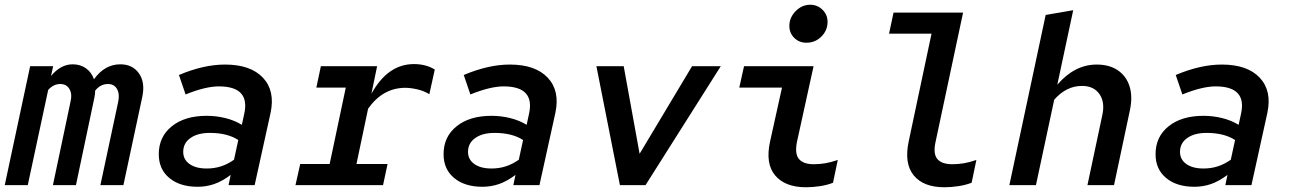

<svg xmlns="http://www.w3.org/2000/svg" viewBox="-22 -780 5442 809"><path d="M-2 0 105 -501H202L193 -460Q234 -509 284 -509Q317 -509 340.5 -492Q364 -475 374 -446Q419 -509 485 -509Q536 -509 563 -471.5Q590 -434 578 -374L498 0H401L476 -351Q483 -384 471 -405Q459 -426 433 -426Q401 -426 379 -398Q379 -384 376 -370L298 0H201L275 -351Q283 -384 270.5 -405Q258 -426 232 -426Q203 -426 181 -401L95 0Z M811 7Q736 7 691.5 -30Q647 -67 647 -130Q647 -204 702 -248Q757 -292 849 -292Q889 -292 927.5 -282.5Q966 -273 997 -254L1007 -300Q1033 -416 900 -416Q844 -416 760 -382L732 -464Q836 -508 926 -508Q1034 -508 1086 -452.5Q1138 -397 1118 -304L1051 0H941L950 -43Q914 -16 880.5 -4.5Q847 7 811 7ZM750 -140Q750 -108 776.5 -89Q803 -70 849 -70Q881 -70 909 -79Q937 -88 964 -107L982 -190Q936 -220 862 -220Q811 -220 780.5 -198.5Q750 -177 750 -140Z M1223 0 1243 -89H1367L1435 -411H1311L1330 -501H1567L1543 -385Q1612 -510 1722 -510Q1773 -510 1810 -487L1787 -383Q1765 -397 1736.5 -403.5Q1708 -410 1686 -410Q1591 -410 1529 -322L1480 -89H1611L1592 0Z M2011 7Q1936 7 1891.5 -30Q1847 -67 1847 -130Q1847 -204 1902 -248Q1957 -292 2049 -292Q2089 -292 2127.5 -282.5Q2166 -273 2197 -254L2207 -300Q2233 -416 2100 -416Q2044 -416 1960 -382L1932 -464Q2036 -508 2126 -508Q2234 -508 2286 -452.5Q2338 -397 2318 -304L2251 0H2141L2150 -43Q2114 -16 2080.5 -4.5Q2047 7 2011 7ZM1950 -140Q1950 -108 1976.5 -89Q2003 -70 2049 -70Q2081 -70 2109 -79Q2137 -88 2164 -107L2182 -190Q2136 -220 2062 -220Q2011 -220 1980.5 -198.5Q1950 -177 1950 -140Z M2590 0 2491 -501H2606L2673 -132L2894 -501H3015L2698 0Z M3376 -600Q3345 -600 3324.5 -620.5Q3304 -641 3304 -671Q3304 -706 3330.5 -733Q3357 -760 3392 -760Q3422 -760 3443.5 -739Q3465 -718 3465 -688Q3465 -652 3439 -626Q3413 -600 3376 -600ZM3374 9Q3286 9 3244 -41Q3202 -91 3223 -185L3273 -411H3093L3113 -501H3406L3336 -182Q3326 -132 3344.5 -110Q3363 -88 3407 -88Q3431 -88 3455 -92Q3479 -96 3508 -106L3488 -10Q3463 0 3432.5 4.5Q3402 9 3374 9Z M3957 9Q3869 9 3828 -41Q3787 -91 3807 -185L3903 -638H3724L3743 -727H4036L3920 -182Q3909 -132 3927.5 -110Q3946 -88 3991 -88Q4015 -88 4039 -92Q4063 -96 4092 -106L4072 -10Q4046 0 4015.5 4.5Q3985 9 3957 9Z M4231 0 4384 -717 4500 -737 4433 -423Q4506 -508 4599 -508Q4653 -508 4688.5 -483.5Q4724 -459 4737.5 -416Q4751 -373 4739 -316L4672 0H4560L4622 -292Q4635 -348 4611 -383Q4587 -418 4537 -418Q4471 -418 4420 -360L4343 0Z M5011 7Q4936 7 4891.5 -30Q4847 -67 4847 -130Q4847 -204 4902 -248Q4957 -292 5049 -292Q5089 -292 5127.5 -282.5Q5166 -273 5197 -254L5207 -300Q5233 -416 5100 -416Q5044 -416 4960 -382L4932 -464Q5036 -508 5126 -508Q5234 -508 5286 -452.5Q5338 -397 5318 -304L5251 0H5141L5150 -43Q5114 -16 5080.5 -4.5Q5047 7 5011 7ZM4950 -140Q4950 -108 4976.5 -89Q5003 -70 5049 -70Q5081 -70 5109 -79Q5137 -88 5164 -107L5182 -190Q5136 -220 5062 -220Q5011 -220 4980.5 -198.5Q4950 -177 4950 -140Z"/></svg>

Font: Red Hat Mono Medium
Style: Italic
Weight: 500
Italic angle: -12°
Monospace: yes
Designer: Pentagram, MCKL
Foundry: Pentagram, MCKL
Version: Version 1.023; ttfautohint (v1.8.3)